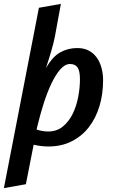

<svg xmlns="http://www.w3.org/2000/svg" viewBox="-35 -745 580 987"><path d="M201 -394Q207 -413 214 -435Q221 -457 227.5 -479Q234 -501 239 -521Q244 -541 247 -556L278 -725L165 -705L-15 222L98 202L138 -1Q155 3 174.5 5.5Q194 8 214 8Q281 8 333.5 -18.5Q386 -45 422 -91.5Q458 -138 476.5 -200Q495 -262 495 -333Q495 -364 487.5 -393.5Q480 -423 464 -446.5Q448 -470 423 -484Q398 -498 362 -498Q314 -498 274 -475.5Q234 -453 201 -394ZM158 -100Q172 -158 190 -214.5Q208 -271 229.5 -316Q251 -361 275 -388.5Q299 -416 325 -416Q351 -416 363.5 -398.5Q376 -381 376 -337Q376 -294 367 -246.5Q358 -199 338.5 -159.5Q319 -120 288 -94.5Q257 -69 212 -69Q199 -69 183.5 -71.5Q168 -74 153 -79Z"/></svg>

Font: Amaranth
Style: Italic
Weight: 400
Designer: Gesine Todt
Foundry: Gesine Todt
Version: Version 1.001